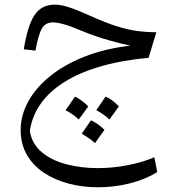

<svg xmlns="http://www.w3.org/2000/svg" viewBox="-20 -442 762 812"><path d="M325.7 123.5 364.7 66.9Q390.1 77.1 421.9 106.9Q411.6 121.6 401.6 135.3Q391.6 148.9 381.8 163.1Q358.4 142.1 325.7 123.5ZM257.3 23.9Q273.4 2 296.9 -33.2Q320.8 -23.4 353.5 7.8Q343.8 21.5 333.5 35.4Q323.2 49.3 313 63.5Q288.6 40 257.3 23.9ZM442.9 63.5Q419.9 41.5 387.2 23.9Q406.2 -4.4 426.3 -33.2Q450.7 -24.4 482.9 7.8Q471.7 22.9 462.2 36.4Q452.6 49.8 442.9 63.5ZM80.6 -233.4Q96.2 -332.5 125.5 -377.4Q154.8 -422.4 212.4 -422.4Q236.8 -422.4 269.8 -411.9Q302.7 -401.4 359.4 -376Q424.3 -346.7 472.2 -331.5Q520 -316.4 560.3 -311Q600.6 -305.7 641.1 -305.7L608.4 -197.3Q464.8 -184.6 357.2 -145.5Q249.5 -106.4 184.8 -42Q120.1 22.5 106 111.3Q115.2 167.5 157.2 202.1Q199.2 236.8 261.5 252.9Q323.7 269 392.6 269Q456.5 269 519.5 256.8Q582.5 244.6 632.8 223.1L645 286.1Q592.3 317.9 526.9 334Q461.4 350.1 394.5 350.1Q330.6 350.1 272 335Q213.4 319.8 167.2 289.6Q121.1 259.3 94.2 213.6Q67.4 168 67.4 106.4Q67.4 47.4 98.1 -10.3Q128.9 -67.9 188.5 -117.2Q248 -166.5 334.2 -201.2Q420.4 -235.8 530.8 -249Q496.1 -255.9 439.2 -272Q382.3 -288.1 327.1 -311Q278.3 -331.5 250 -339.4Q221.7 -347.2 204.1 -347.2Q172.4 -347.2 157.5 -322Q142.6 -296.9 129.9 -228Z"/></svg>

Font: Pinar-DS1-FD Regular
Style: Regular
Weight: 400
Designer: Amin Abedi
Version: Version 3.000